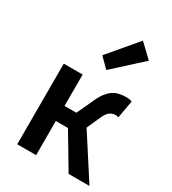

<svg xmlns="http://www.w3.org/2000/svg" viewBox="-194 -909 909 1013"><g transform="rotate(30 261.0 -402.5)"><path d="M73 0V-491H188V-300H260L306 -399Q320 -431 335.5 -451Q351 -471 368 -482.5Q385 -494 405 -498.5Q425 -503 448 -503Q468 -503 483 -497L464 -390Q455 -393 446 -393Q428 -393 412 -382.5Q396 -372 380 -335L346 -259L513 0H386L262 -208H188V0ZM284 -574 227 -631 374 -805 454 -729Z"/></g></svg>

Font: Processing Sans Pro Semibold
Style: Regular
Weight: 600
Designer: Paul D. Hunt
Foundry: Adobe Systems Incorporated
Version: Version 2.020;PS 2.000;hotconv 1.0.86;makeotf.lib2.5.63406